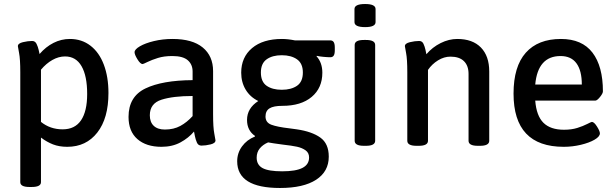

<svg xmlns="http://www.w3.org/2000/svg" viewBox="-20 -724 3065 956"><path d="M81 183V-364Q81 -430 75 -460Q69 -490 69 -494Q69 -508 94 -514Q119 -520 140 -520Q155 -520 162 -505.5Q169 -491 172.5 -475.5Q176 -460 177 -455Q208 -491 246.5 -510.5Q285 -530 328 -530Q387 -530 430.5 -496.5Q474 -463 497 -402Q520 -341 520 -261Q520 -135 464.5 -64Q409 7 315 7Q275 7 244 -5Q213 -17 184 -39V183Q184 207 138 207H127Q81 207 81 183ZM414 -256Q414 -346 386 -394.5Q358 -443 304 -443Q272 -443 241 -425.5Q210 -408 184 -377V-117Q230 -80 292 -80Q353 -80 383.5 -125Q414 -170 414 -256Z M620 -142Q620 -243 704 -283.5Q788 -324 939 -325V-368Q939 -403 915 -424Q891 -445 838 -445Q797 -445 766.5 -435.5Q736 -426 714.5 -415.5Q693 -405 690 -405Q679 -405 664.5 -428.5Q650 -452 650 -464Q650 -478 676.5 -493.5Q703 -509 746.5 -519.5Q790 -530 839 -530Q938 -530 989.5 -487.5Q1041 -445 1041 -370V-156Q1041 -89 1047 -59Q1053 -29 1053 -25Q1053 -11 1028.5 -5Q1004 1 983 1Q967 1 960.5 -14Q954 -29 950.5 -46Q947 -63 946 -69Q919 -37 878.5 -15Q838 7 784 7Q708 7 664 -31.5Q620 -70 620 -142ZM939 -146V-246Q842 -246 784 -227.5Q726 -209 726 -150Q726 -116 745.5 -97.5Q765 -79 801 -79Q845 -79 878 -97Q911 -115 939 -146Z M1161 79Q1161 38 1185 5Q1209 -28 1249 -44L1250 -47Q1210 -74 1210 -127Q1210 -185 1266 -221Q1225 -241 1203 -278Q1181 -315 1181 -362Q1181 -439 1235 -484.5Q1289 -530 1384 -530Q1413 -530 1448 -523H1624Q1636 -523 1641.5 -514.5Q1647 -506 1647 -487V-474Q1647 -455 1641.5 -447Q1636 -439 1625 -439Q1611 -439 1590 -441Q1569 -443 1557 -446L1556 -444Q1585 -412 1585 -362Q1585 -286 1532 -241.5Q1479 -197 1386 -197Q1342 -197 1322 -184.5Q1302 -172 1302 -144Q1302 -114 1331 -103Q1360 -92 1421 -85L1458 -80Q1533 -69 1575 -39Q1617 -9 1617 56Q1617 130 1554 171Q1491 212 1374 212Q1161 212 1161 79ZM1488 -363Q1488 -408 1459 -428.5Q1430 -449 1383 -449Q1336 -449 1307.5 -428.5Q1279 -408 1279 -363Q1279 -317 1307.5 -297Q1336 -277 1383 -277Q1430 -277 1459 -297Q1488 -317 1488 -363ZM1519 60Q1519 37 1501.5 24.5Q1484 12 1458.5 6.5Q1433 1 1388 -4Q1335 -11 1315 -15Q1289 -4 1273.5 15Q1258 34 1258 61Q1258 97 1287.5 113Q1317 129 1385 129Q1453 129 1486 112Q1519 95 1519 60Z M1746 -23V-500Q1746 -525 1792 -525H1802Q1848 -525 1848 -500V-23Q1848 2 1802 2H1792Q1746 2 1746 -23ZM1745 -614V-679Q1745 -704 1798 -704Q1850 -704 1850 -679V-614Q1850 -589 1798 -589Q1745 -589 1745 -614Z M2008 -23V-364Q2008 -430 2002 -460Q1996 -490 1996 -494Q1996 -508 2021 -514Q2046 -520 2067 -520Q2082 -520 2088.5 -506Q2095 -492 2098.5 -476Q2102 -460 2103 -454Q2133 -489 2174 -509.5Q2215 -530 2257 -530Q2333 -530 2374.5 -487.5Q2416 -445 2416 -368V-23Q2416 2 2370 2H2359Q2313 2 2313 -23V-356Q2313 -397 2290 -419.5Q2267 -442 2223 -442Q2191 -442 2161 -423.5Q2131 -405 2111 -376V-23Q2111 2 2065 2H2054Q2008 2 2008 -23Z M2537 -258Q2537 -393 2598 -461.5Q2659 -530 2773 -530Q2878 -530 2930 -462Q2982 -394 2982 -269Q2982 -259 2967.5 -241Q2953 -223 2944 -223H2645Q2651 -147 2686 -112.5Q2721 -78 2788 -78Q2826 -78 2854.5 -87Q2883 -96 2903.5 -106.5Q2924 -117 2927 -117Q2938 -117 2952.5 -94Q2967 -71 2967 -60Q2967 -44 2940.5 -28.5Q2914 -13 2872 -3Q2830 7 2787 7Q2537 7 2537 -258ZM2877 -303Q2877 -372 2850.5 -408.5Q2824 -445 2771 -445Q2658 -445 2645 -303Z"/></svg>

Font: Asap-Medium
Style: Regular
Weight: 500
Designer: Pablo Cosgaya
Foundry: Omnibus-Type
Version: Version 2.000; ttfautohint (v1.8)